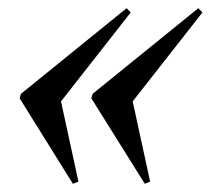

<svg xmlns="http://www.w3.org/2000/svg" viewBox="-20 -486 516 470"><path d="M119.5 -283 172 -41.5 158.5 -36 28 -245.5 31.5 -256.5 290 -466 300 -455.5 100.5 -201ZM295 -283 347.5 -41.5 334.5 -36 203.5 -245.5 207 -256.5 465.5 -466 475.5 -455.5 276 -201Z"/></svg>

Font: Newsreader 60pt Medium
Style: Italic
Weight: 500
Italic angle: -17°
Designer: Hugues Gentile
Foundry: Production Type
Version: Version 1.003